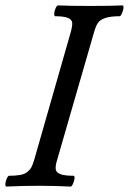

<svg xmlns="http://www.w3.org/2000/svg" viewBox="-26 -688 478 711"><path d="M-2.9 2.9Q-6.8 1.5 -6.1 -7.3Q-5.4 -16.1 -1 -26.6Q3.4 -37.1 7.8 -37.1Q33.2 -37.1 49.6 -40.3Q65.9 -43.5 75.7 -51.5Q85.4 -59.6 90.3 -68.8Q95.2 -78.1 100.1 -94.2L236.8 -571.8Q241.7 -589.8 241.5 -602.3Q241.2 -614.7 226.3 -621.3Q211.4 -627.9 178.2 -627.9Q174.3 -629.4 174.8 -638.2Q175.3 -647 179.9 -657.5Q184.6 -668 189 -668Q229 -666 308.1 -666Q388.2 -666 428.2 -668Q432.1 -666.5 431.2 -657.7Q430.2 -648.9 425.5 -638.4Q420.9 -627.9 417 -627.9Q382.8 -627.9 363.8 -621.3Q344.7 -614.7 337.2 -604Q329.6 -593.3 323.2 -571.8L185.1 -94.2Q179.2 -75.2 180.2 -62.5Q181.2 -49.8 196.8 -43.5Q212.4 -37.1 247.1 -37.1Q251 -35.6 250 -26.9Q249 -18.1 244.4 -7.6Q239.7 2.9 235.8 2.9Q175.8 0 117.2 0Q57.1 0 -2.9 2.9Z"/></svg>

Font: Junicode SmCond Medium
Style: Italic
Weight: 500
Width: 4
Italic angle: -11°
Designer: Peter S. Baker
Version: Version 2.206